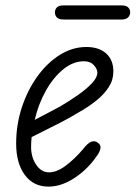

<svg xmlns="http://www.w3.org/2000/svg" viewBox="-20 -684 504 713"><path d="M160 9Q104 9 72 -34.5Q40 -78 40 -151Q40 -221 61.2 -285.5Q82.5 -350 119 -400.5Q155.5 -451 202.2 -480.2Q249 -509.5 300.5 -509.5Q347.5 -509.5 374.2 -485.5Q401 -461.5 401 -418.5Q401 -387 384 -360.8Q367 -334.5 341 -313.2Q315 -292 287.2 -275.5Q259.5 -259 237.5 -246.5Q208 -230 166.8 -209.8Q125.5 -189.5 97.5 -175Q96.5 -166 96 -156.8Q95.5 -147.5 95.5 -138Q95.5 -100 114.5 -72Q133.5 -44 161.5 -44Q191 -44 223.8 -68.5Q256.5 -93 287 -128.5Q306.5 -154 319.8 -158Q333 -162 342.5 -154.5Q349.5 -150 352.2 -143.2Q355 -136.5 350.8 -124.8Q346.5 -113 331.5 -93.5Q298 -49 251.8 -20Q205.5 9 160 9ZM109 -239Q130.5 -250.5 156 -263.5Q181.5 -276.5 204 -289Q239.5 -310 271 -332.2Q302.5 -354.5 322 -375.5Q341.5 -396.5 341.5 -414Q341.5 -428 328.5 -442.2Q315.5 -456.5 292 -456.5Q251.5 -456.5 214.8 -426.5Q178 -396.5 150.2 -347Q122.5 -297.5 109 -239ZM217 -611.5Q198.5 -611.5 191.2 -619.2Q184 -627 184 -638Q184 -649 191.2 -656.5Q198.5 -664 217 -664H430.5Q448.5 -664 456 -656.5Q463.5 -649 463.5 -638Q463.5 -627.5 455.8 -619.5Q448 -611.5 430.5 -611.5Z"/></svg>

Font: Edu VIC WA NT Hand Pre
Style: Regular
Weight: 400
Designer: Tina and Corey Anderson, Eben Sorkin, Mirko Velimirovic
Foundry: Google for Education
Version: Version 1.000